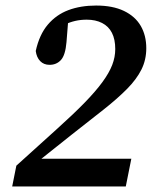

<svg xmlns="http://www.w3.org/2000/svg" viewBox="-20 -673 578 693"><path d="M24 0 39 -75 185 -207Q245 -261 285 -302Q325 -343 349.5 -376.5Q374 -410 385 -438.5Q396 -467 396 -496Q396 -531 384 -554.5Q372 -578 348.5 -590Q325 -602 293 -602Q271 -602 251.5 -597.5Q232 -593 214.5 -584.5Q197 -576 182 -562L228 -622L220 -521Q216 -474 200 -456.5Q184 -439 159 -439Q138 -439 125 -452.5Q112 -466 109 -489Q122 -548 152.5 -584Q183 -620 227 -636.5Q271 -653 327 -653Q387 -653 427.5 -633.5Q468 -614 488 -579.5Q508 -545 508 -499Q508 -457 490.5 -422Q473 -387 439 -352.5Q405 -318 354.5 -278Q304 -238 240 -188L108 -83L122 -120V-100H454L434 0Z"/></svg>

Font: Source Serif 4 18pt SemiBold
Style: Italic
Weight: 600
Italic angle: -12°
Designer: Frank Grießhammer
Foundry: Adobe Systems Incorporated
Version: Version 4.004;hotconv 1.0.116;makeotfexe 2.5.65601